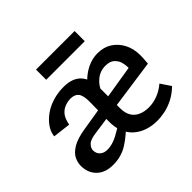

<svg xmlns="http://www.w3.org/2000/svg" viewBox="-143 -753 933 933"><g transform="rotate(-45 323.0 -286.5)"><path d="M448 10Q413 10 382 -0.5Q351 -11 327.5 -32Q304 -53 291.5 -84.5Q279 -116 280 -157L282 -288Q282 -332 268.5 -348.5Q255 -365 227 -365Q209 -365 189 -358Q169 -351 154 -333Q139 -315 133 -280L41 -291Q44 -319 61.5 -344Q79 -369 106.5 -388.5Q134 -408 169 -418.5Q204 -429 243 -429Q304 -429 334 -396Q364 -363 364 -302V-162Q364 -129 376.5 -107.5Q389 -86 412.5 -75.5Q436 -65 467 -65Q496 -65 526.5 -76.5Q557 -88 584 -111L619 -59Q591 -32 561.5 -17Q532 -2 503.5 4Q475 10 448 10ZM146 10Q92 10 61.5 -20Q31 -50 31 -98Q31 -120 41.5 -142.5Q52 -165 83 -184Q114 -203 173 -212L602 -282L613 -219L197 -160Q155 -155 140.5 -140Q126 -125 126 -110Q126 -88 140.5 -75Q155 -62 179 -62Q212 -62 249 -81.5Q286 -101 330 -131L335 -92Q290 -45 246 -17.5Q202 10 146 10ZM532 -219V-278Q532 -289 527.5 -308Q523 -327 507 -342.5Q491 -358 459 -358Q423 -358 395 -335Q367 -312 353 -273L310 -321Q338 -370 382.5 -399Q427 -428 476 -428Q518 -428 549 -408Q580 -388 598 -353.5Q616 -319 616 -274Q616 -269 615.5 -253Q615 -237 613 -219ZM208 -513V-583H473V-513Z"/></g></svg>

Font: Ysabeau Office SemiBold
Style: Regular
Weight: 600
Designer: Christian Thalmann (Catharsis Fonts)
Version: Version 2.001;gftools[0.9.30]; featfreeze: tnum,lnum,ss02